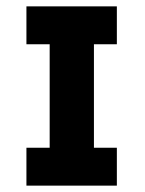

<svg xmlns="http://www.w3.org/2000/svg" viewBox="-20 -583 455 603"><path d="M136 -18V-545H275V-18ZM63 0V-119H347V0ZM63 -444V-563H347V-444Z"/></svg>

Font: Darker Grotesque Black
Style: Regular
Weight: 900
Designer: Gabriel Lam
Foundry: TypeRant
Version: Version 1.000;gftools[0.9.28]